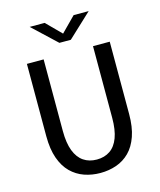

<svg xmlns="http://www.w3.org/2000/svg" viewBox="-131 -993 913 1097"><g transform="rotate(-15 325.0 -444.5)"><path d="M326 11Q276 11 231.5 -4.5Q187 -20 153 -53.5Q119 -87 99.8 -141.2Q80.5 -195.5 80.5 -272V-700H179.5V-276.5Q179.5 -205 197.2 -159Q215 -113 247.8 -90.8Q280.5 -68.5 326 -68.5Q371.5 -68.5 404.2 -90.8Q437 -113 454.2 -159Q471.5 -205 471.5 -276.5V-700H570.5V-272Q570.5 -195.5 551.5 -141.2Q532.5 -87 499 -53.5Q465.5 -20 421 -4.5Q376.5 11 326 11ZM150.5 -900H239L325 -813.5L410.5 -900H499.5L358.5 -768H291Z"/></g></svg>

Font: Trispace Thin
Style: Regular
Weight: 400
Version: Version 1.210